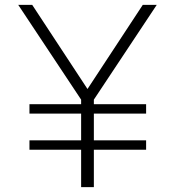

<svg xmlns="http://www.w3.org/2000/svg" viewBox="-20 -770 721 790"><path d="M366.2 -360V-341.2H581.2V-302.5H366.2V-192.5H581.2V-153.8H366.2V0H313.8V-153.8H101.2V-192.5H313.8V-302.5H101.2V-341.2H313.8V-360L55 -750H112.5L340 -403.8L567.5 -750H625Z"/></svg>

Font: Now Light
Style: Regular
Weight: 300
Designer: Alfredo Marco Pradil
Foundry: Alfredo Marco Pradil
Version: Version 1.002;PS 001.002;hotconv 1.0.88;makeotf.lib2.5.64775